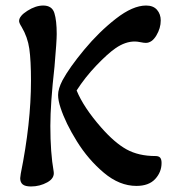

<svg xmlns="http://www.w3.org/2000/svg" viewBox="-20 -663 615 694"><path d="M53 -19Q53 -23 55 -35Q92 -218 92 -371Q92 -444 86 -486.5Q80 -529 58 -566Q49 -580 49 -587Q49 -605 79 -624Q109 -643 136 -643Q168 -643 176.5 -616Q185 -589 185 -540Q185 -514 177 -422Q162 -289 162 -208Q162 -111 174 -43Q178 -19 151 -4Q124 11 92 11Q71 11 62 3.5Q53 -4 53 -19ZM199 -273Q190 -300 190 -320Q190 -342 206 -373Q231 -419 284.5 -483.5Q338 -548 399 -595.5Q460 -643 508 -643Q534 -643 547.5 -627.5Q561 -612 561 -589Q561 -561 545 -534.5Q529 -508 507 -508Q500 -508 488 -510.5Q476 -513 467 -513Q433 -513 398 -489Q369 -469 328 -426Q287 -383 257 -336Q282 -275 345 -203Q394 -147 437.5 -123Q481 -99 542 -99Q554 -99 559 -93Q564 -87 564 -74Q564 -41 541 -16Q518 9 473 9Q412 9 355.5 -38.5Q299 -86 258 -152Q217 -218 199 -273Z"/></svg>

Font: AkayaTelivigala
Style: Regular
Weight: 400
Designer: Vaishnavi Murthy Yerkadithaya ( vaishnavimurthy@gmail.com ), Juan Luis Blanco Aristondo ( juan@blancoletters.com )
Version: Version 1.000